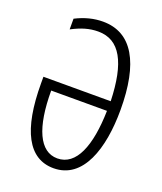

<svg xmlns="http://www.w3.org/2000/svg" viewBox="-136 -813 770 912"><g transform="rotate(20 248.5 -357.5)"><path d="M222 -673C332 -673 384 -575 390 -382H50V-350C50 -112 116 10 243 10C392 10 448 -163 448 -359C448 -596 375 -725 227 -725C182 -725 137 -714 90 -690V-636C138 -661 177 -673 222 -673ZM244 -40C154 -40 107 -146 107 -333H389C385 -154 339 -40 244 -40Z"/></g></svg>

Font: Noto Sans Display Condensed Light
Style: Regular
Weight: 300
Width: 3
Designer: Monotype Design Team
Foundry: Monotype Imaging Inc.
Version: Version 1.900